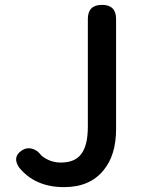

<svg xmlns="http://www.w3.org/2000/svg" viewBox="-20 -756 590 789"><path d="M243 13Q125 13 59 -67Q30 -109 67 -136Q88 -151 111 -145Q133 -140 150 -117Q185 -88 230 -88Q287 -88 313 -122Q341 -157 341 -236V-678Q341 -736 399 -736Q457 -736 457 -678V-480V-225Q457 -119 406 -57Q350 13 243 13Z"/></svg>

Font: GenSenRounded TW M
Style: Regular
Weight: 500
Version: Version 1.501;PS 1;hotconv 16.6.51;makeotf.lib2.5.65220